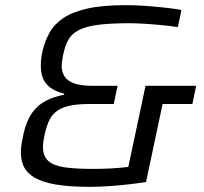

<svg xmlns="http://www.w3.org/2000/svg" viewBox="-20 -716 789 744"><path d="M327.1 8Q247.5 8 195.7 -1.1Q143.9 -10.2 114.4 -27.5Q84.9 -44.8 72.9 -69.1Q60.9 -93.3 60.9 -124.3Q60.9 -143.3 64 -160.9Q67.2 -178.6 70.6 -195Q82.1 -247.3 103.8 -278Q125.5 -308.7 157.1 -325Q188.6 -341.4 228.3 -349L228.9 -353Q183.9 -364 161.1 -389.2Q138.2 -414.5 138.2 -461.4Q138.2 -474.3 139.7 -488.7Q141.2 -503.1 145.2 -519.6Q154.2 -557.4 172.1 -589.7Q190 -622 225.1 -645.9Q260.3 -669.7 318.8 -682.9Q377.3 -696 466.5 -696Q499.6 -696 538.2 -693.5Q576.8 -690.9 614.9 -686.9Q653.1 -682.8 683.2 -677.3L669.2 -611Q640.1 -615.5 605.7 -618.7Q571.3 -622 538.6 -624Q505.9 -626 480.7 -626Q404.6 -626 357.2 -619.4Q309.8 -612.8 283.2 -598.3Q256.5 -583.9 244 -560.3Q231.4 -536.7 224.5 -502.7Q222.5 -492.2 220.8 -481.1Q219.1 -469.9 219.1 -459.1Q219.1 -438.9 228.9 -421.6Q238.8 -404.2 264.9 -393.8Q290.9 -383.4 340.1 -383.4H435.5L420.9 -313H325.5Q275.9 -313 244.1 -305Q212.4 -297 194.4 -280.8Q176.4 -264.7 167.1 -241.4Q157.7 -218 151.3 -186.8Q148.9 -173.8 147.6 -164.5Q146.4 -155.2 146.4 -147.5Q146.4 -110.6 167.3 -92.2Q188.2 -73.8 230.8 -67.6Q273.5 -61.5 337.3 -61.5Q371.4 -61.5 407.4 -63.2Q443.4 -65 477.2 -69.2L543.9 -383.4H740.1L725.5 -313H610L545.9 -10.7Q517.7 -6.1 480.1 -1.8Q442.4 2.5 402.7 5.2Q363 8 327.1 8Z"/></svg>

Font: Saira Thin
Style: Italic
Weight: 100
Italic angle: -12°
Designer: Hector Gatti with collaboration of the Omnibus-Type team
Foundry: Omnibus-Type
Version: Version 1.101